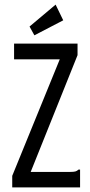

<svg xmlns="http://www.w3.org/2000/svg" viewBox="-20 -812 390 832"><path d="M33 -50 239 -555H41V-623H316V-573L113 -67H283Q299 -67 306.5 -69Q314 -71 320 -77H327V0H33ZM129 -659 108 -697 221 -792 254 -724Z"/></svg>

Font: Inconsolata ExtraCondensed Medium
Style: Regular
Weight: 500
Width: 2
Monospace: yes
Designer: Raph Levien, Cyreal, Brenton Simpson
Foundry: Raph Levien, Cyreal, Google
Version: Version 3.001; ttfautohint (v1.8.2.53-6de2)